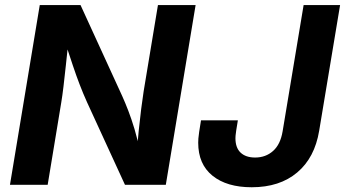

<svg xmlns="http://www.w3.org/2000/svg" viewBox="-20 -748 1396 777"><path d="M20.3 0 140.9 -727.5H305.9L474.6 -359.2Q486.7 -332.5 499.3 -299.7Q511.9 -267 524.3 -225.9Q536.6 -184.8 547.4 -132.9H533.5Q536.7 -173.6 541.4 -219.1Q546 -264.6 551.3 -306.7Q556.6 -348.8 561.3 -378.3L619.2 -727.5H771.6L651 0H485.8L332.4 -333.9Q315.9 -370.6 302.5 -405.6Q289 -440.6 274.5 -483.9Q260.1 -527.2 240.2 -587.5H257.6Q251.8 -532.6 246.6 -484.3Q241.4 -436 236.9 -397.7Q232.3 -359.4 228.1 -334.4L172.9 0ZM998.7 9.8Q897.9 9.8 840 -36.9Q782.1 -83.5 782.1 -170.5Q782.1 -178.1 782.8 -187.7Q783.5 -197.3 786 -214.4Q788.4 -231.6 793.4 -261H942.6Q938.1 -233.8 935.9 -219.8Q933.7 -205.7 933.3 -199.3Q932.8 -192.9 932.8 -188.6Q932.8 -150.1 953.7 -130.3Q974.7 -110.5 1012.4 -110.5Q1055.3 -110.5 1085.1 -137.1Q1115 -163.6 1123.8 -217L1208.7 -727.5H1356.3L1271.7 -219.1Q1253.6 -109.5 1182.6 -49.9Q1111.7 9.8 998.7 9.8Z"/></svg>

Font: Inter Variable
Style: Italic
Weight: 400
Italic angle: -9.39999°
Designer: Rasmus Andersson
Foundry: rsms
Version: Version 4.001;git-9221beed3